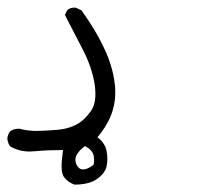

<svg xmlns="http://www.w3.org/2000/svg" viewBox="-42 -236 562 510"><path d="M36.6 166.5Q42 166.5 53.7 165.5Q83.5 162.6 120.6 162.6H125.5Q121.6 189.5 121.6 204.6Q121.6 225.1 127.4 233.4Q137.7 248 155.8 254.4Q195.3 254.4 216.6 238.8Q237.8 223.1 241.2 205.1Q243.2 195.8 243.2 186Q243.2 176.3 241.2 166Q237.8 146 220.2 131.3L216.8 128.4L219.7 125Q257.8 79.1 263.2 28.3Q264.2 19 264.2 5.9Q264.2 -7.3 261.2 -24.9Q256.8 -52.7 245.6 -82.5Q222.2 -142.1 174.3 -208.5L160.2 -215.3Q158.2 -215.8 155.8 -215.8Q144.5 -215.8 136.7 -209L130.4 -196.3Q153.3 -151.4 177.7 -104.7Q202.1 -58.1 209.5 -11.7Q211.4 2 211.4 14.2Q211.4 42.5 198.7 60.1Q181.2 84.5 160.2 95.2Q139.6 106 114.3 108.4Q77.1 111.8 54.7 111.8Q32.2 111.8 9.8 106Q8.3 106 6.8 106Q-5.9 106 -15.1 112.8Q-21.5 121.1 -22.5 131.8Q-21.5 143.6 -15.1 152.8Q8.8 166.5 36.6 166.5ZM206.5 201.7Q196.8 209 190.4 211.4Q184.1 213.9 180.9 213.9Q177.7 213.9 175.3 213.9Q168 212.4 163.1 204.6Q160.2 200.2 159.2 195.6Q158.2 190.9 158.2 188.5Q158.2 172.4 181.2 153.8L183.6 151.9Q190.9 156.2 193.8 158.2Q204.6 167 206.5 176.3Q208 183.1 208 189Q208 194.8 206.5 201.7Z"/></svg>

Font: Bakudai
Style: Light
Weight: 300
Version: Version 1.48